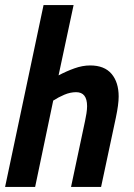

<svg xmlns="http://www.w3.org/2000/svg" viewBox="-22 -734 525 754"><path d="M116 0 187 -339Q207 -352 230.5 -362Q254 -372 277 -372Q320 -372 320 -317Q320 -305 317.5 -288.5Q315 -272 312 -259L257 0H375L433 -272Q444 -324 444 -355Q444 -411 416 -444Q388 -477 332 -477Q302 -477 270 -465.5Q238 -454 208 -438L267 -714H149L-2 0Z"/></svg>

Font: Noto Sans Display Condensed
Style: Bold Italic
Weight: 700
Width: 3
Designer: Monotype Design team
Foundry: Monotype Imaging Inc.
Version: 1.000